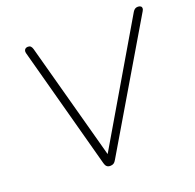

<svg xmlns="http://www.w3.org/2000/svg" viewBox="-120 -795 940 926"><g transform="rotate(-20 350.0 -332.0)"><path d="M266 -18 97 -644Q95 -652 97 -658Q99 -664 104 -667Q109 -670 116 -670Q125 -670 130 -665Q135 -660 138 -650L308 -24H284L654 -654Q659 -662 665 -666Q671 -670 680 -670Q688 -670 693.5 -666.5Q699 -663 699.5 -656.5Q700 -650 695 -642L324 -14Q318 -3 311 1.5Q304 6 293 6Q282 6 275.5 0Q269 -6 266 -18Z"/></g></svg>

Font: SN Pro Thin
Style: Italic
Weight: 200
Italic angle: -9°
Designer: Tobias Whetton
Foundry: Supernotes
Version: Version 1.003;Glyphs 3.3 (3324)